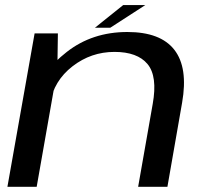

<svg xmlns="http://www.w3.org/2000/svg" viewBox="-20 -718 808 738"><path d="M8.5 0H121L200.5 -452L202.5 -589.5H113ZM511 0H623.5L680 -323.5Q703.5 -458 650.2 -526.5Q597 -595 469.5 -595Q334.5 -595 236.5 -518.2Q138.5 -441.5 124.5 -362L172 -320.5Q187 -407.5 258.5 -463Q330 -518.5 420 -518.5Q508 -518.5 547 -471.8Q586 -425 567 -318.5ZM345 -611.5H404L538.5 -698.5H453.5Z"/></svg>

Font: Anybody Expanded
Style: Italic
Weight: 400
Width: 7
Italic angle: -10°
Version: Version 1.113;gftools[0.9.25]